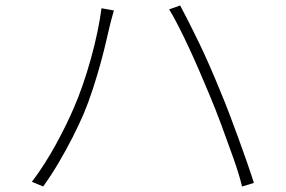

<svg xmlns="http://www.w3.org/2000/svg" viewBox="-20 -700 1040 698"><path d="M248 -307Q264 -343 280 -389Q296 -435 310 -485Q324 -535 334 -583Q344 -631 349 -670L394 -662Q392 -653 389.5 -645.5Q387 -638 385 -629.5Q383 -621 380 -610Q375 -590 366.5 -552.5Q358 -515 345.5 -469.5Q333 -424 317.5 -376.5Q302 -329 285 -288Q266 -244 243 -199Q220 -154 193.5 -109Q167 -64 137 -22L96 -39Q144 -103 183.5 -175.5Q223 -248 248 -307ZM740 -359Q724 -397 706 -439Q688 -481 668.5 -523Q649 -565 630.5 -601.5Q612 -638 595 -666L635 -680Q649 -654 667 -618.5Q685 -583 704.5 -542.5Q724 -502 743 -458.5Q762 -415 779 -373Q796 -333 813.5 -287Q831 -241 847.5 -195.5Q864 -150 878.5 -108.5Q893 -67 903 -35L860 -22Q849 -67 828.5 -125Q808 -183 785 -245Q762 -307 740 -359Z"/></svg>

Font: Noto Sans KR ExtraLight
Style: Regular
Weight: 250
Designer: Ryoko NISHIZUKA  (kana, bopomofo & ideographs); Paul D. Hunt (Latin, Greek & Cyrillic); Sandoll Communications , Soo-you
Foundry: Adobe
Version: Version 2.004-H2;hotconv 1.0.118;makeotfexe 2.5.65603